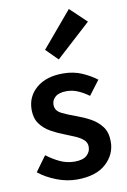

<svg xmlns="http://www.w3.org/2000/svg" viewBox="-91 -858 612 925"><g transform="rotate(-10 215.5 -396.0)"><path d="M210 12Q160 12 110 -7.5Q60 -27 24 -56L78 -130Q111 -105 144 -90Q177 -75 214 -75Q254 -75 273 -92Q292 -109 292 -134Q292 -155 276.5 -168.5Q261 -182 237 -192.5Q213 -203 187 -213Q155 -225 123.5 -242.5Q92 -260 72 -287.5Q52 -315 52 -356Q52 -421 100 -462Q148 -503 230 -503Q282 -503 323 -485Q364 -467 394 -444L341 -374Q315 -393 288.5 -404.5Q262 -416 233 -416Q196 -416 178 -400.5Q160 -385 160 -362Q160 -333 190 -318Q220 -303 260 -289Q294 -277 326 -259.5Q358 -242 379.5 -214Q401 -186 401 -140Q401 -77 352 -32.5Q303 12 210 12ZM223 -573 166 -630 313 -804 393 -728Z"/></g></svg>

Font: Source Sans Pro SemiBold
Style: Regular
Weight: 600
Designer: Paul D. Hunt
Foundry: Adobe Systems Incorporated
Version: Version 2.045;hotconv 1.0.109;makeotfexe 2.5.65596